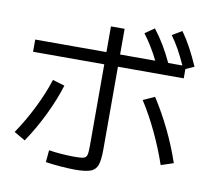

<svg xmlns="http://www.w3.org/2000/svg" viewBox="-88 -910 1114 1027"><g transform="rotate(10 469.0 -397.0)"><path d="M223.6 5.9 229.5 -59.6Q257.3 -54.7 297.4 -51.8Q337.4 -48.8 368.2 -48.8Q404.8 -48.8 418.5 -52.7Q432.1 -56.6 436.3 -70.3Q440.4 -84 440.4 -121.1V-563.5H53.7V-629.9H440.4V-769.5H514.6V-629.9H705.6Q668.5 -705.1 623 -764.6L673.8 -799.8Q703.6 -761.7 728 -720.9Q752.4 -680.2 775.9 -629.9H853Q832 -676.3 812 -712.2Q792 -748 768.6 -780.3L821.3 -811.5Q849.1 -772.5 871.8 -730.2Q894.5 -688 918 -634.8L872.1 -613.8V-563.5H514.6V-114.3Q514.6 -55.7 504.6 -28.6Q494.6 -1.5 467.8 8.5Q440.9 18.6 382.8 18.6Q351.1 18.6 304.4 14.9Q257.8 11.2 223.6 5.9ZM184.6 -433.6 250 -414.1Q226.1 -336.4 185.1 -251.5Q144 -166.5 91.8 -88.9L31.2 -124Q80.6 -196.8 120.8 -278.1Q161.1 -359.4 184.6 -433.6ZM675.8 -411.1 738.3 -439.5Q786.1 -365.7 828.1 -279.1Q870.1 -192.4 898.4 -107.4L831.1 -85Q802.2 -169.9 761.5 -255.9Q720.7 -341.8 675.8 -411.1Z"/></g></svg>

Font: Pretendard
Style: Regular
Weight: 400
Designer: Base glyphs from Inter by Rasmus Andersson; Hangeul glyphs from Noto Sans CJK(Source Han Sans) by Jang Soo-young and Kan
Foundry: Kil Hyung-jin
Version: Version 1.309